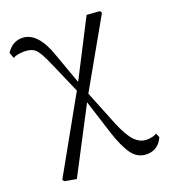

<svg xmlns="http://www.w3.org/2000/svg" viewBox="-135 -623 813 926"><g transform="rotate(-20 272.0 -159.5)"><path d="M535 129 544 150Q519 207 460 207Q413 207 384 166.5Q355 126 330 49L274 -127L101 204L40 193L34 183L247 -197L176 -360Q147 -427 128 -444Q109 -461 73 -461Q34 -461 15 -449L4 -479Q35 -526 84 -526Q165 -526 211 -390L267 -234L416 -524L483 -519L489 -508L294 -164L368 20Q397 88 424 114.5Q451 141 484 141Q513 141 535 129Z"/></g></svg>

Font: Han-Nom Khai
Style: Regular
Weight: 400
Version: Version 1.200;June 22, 2023;FontCreator 14.0.0.2814 64-bit